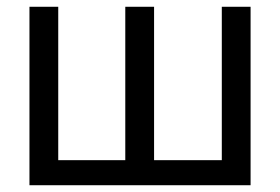

<svg xmlns="http://www.w3.org/2000/svg" viewBox="-20 -547 827 567"><path d="M67 0V-527H152V-74H350V-527H435V-74H635V-527H720V0Z"/></svg>

Font: Onest
Style: Regular
Weight: 400
Designer: Dmitri Voloshin, Andrey Kudryavtsev
Foundry: Dmitri Voloshin, Andrey Kudryavtsev
Version: Version 1.000;gftools[0.9.33]